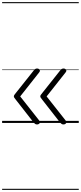

<svg xmlns="http://www.w3.org/2000/svg" viewBox="-20 -1163 765 1816"><path d="M330 14Q320 14 313 9.5Q306 5 299 -3L131 -218Q120 -231 115.5 -238.5Q111 -246 111 -251Q111 -258 115.5 -265Q120 -272 131 -285L301 -499Q306 -507 314 -511Q322 -515 331 -515Q341 -515 348.5 -510Q356 -505 357.5 -497Q359 -489 351 -479L171 -251L351 -23Q363 -8 354.5 3Q346 14 330 14ZM580 14Q570 14 563 9.5Q556 5 549 -3L381 -218Q370 -231 365.5 -238.5Q361 -246 361 -251Q361 -258 365.5 -265Q370 -272 381 -285L551 -499Q556 -507 564 -511Q572 -515 581 -515Q591 -515 598.5 -510Q606 -505 607.5 -497Q609 -489 601 -479L421 -251L601 -23Q613 -8 604.5 3Q596 14 580 14ZM0 623H725V633H0ZM0 -20H725V0H0ZM0 -505H725V-500H0ZM0 -1143H725V-1133H0Z"/></svg>

Font: Playwrite CL Guides
Style: Regular
Weight: 400
Designer: Veronika Burian, José Scaglione
Foundry: TypeTogether
Version: Version 1.003